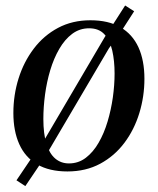

<svg xmlns="http://www.w3.org/2000/svg" viewBox="-20 -598 560 682"><path d="M70 63 38.5 42.5 88.5 -31.5 127.5 -84 352.5 -467 374.5 -500.5 424.5 -578.5 456.5 -558 407 -481 367 -426.5 144.5 -48.5 120 -11ZM301 -526Q365.5 -526 408 -501.2Q450.5 -476.5 471.8 -430Q493 -383.5 493 -318Q493 -255.5 475 -196.5Q457 -137.5 422 -90.8Q387 -44 336 -16.5Q285 11 219.5 11Q155 11 112.2 -14Q69.5 -39 48.5 -85.8Q27.5 -132.5 27.5 -196.5Q27.5 -260.5 46 -319.5Q64.5 -378.5 100 -425.2Q135.5 -472 186.2 -499Q237 -526 301 -526ZM296.5 -497.5Q263 -497.5 236.5 -477.8Q210 -458 190.5 -424.2Q171 -390.5 158.5 -348.8Q146 -307 140 -262.2Q134 -217.5 134 -175.5Q134 -123 144.8 -87.8Q155.5 -52.5 176 -35Q196.5 -17.5 225 -17.5Q258.5 -17.5 284.8 -37.5Q311 -57.5 330.2 -90.8Q349.5 -124 362 -165.8Q374.5 -207.5 380.8 -251.8Q387 -296 387 -337Q387 -382 378.8 -418.2Q370.5 -454.5 351 -476Q331.5 -497.5 296.5 -497.5Z"/></svg>

Font: Merriweather 120pt
Style: Italic
Weight: 400
Italic angle: -7.8°
Version: Version 2.101